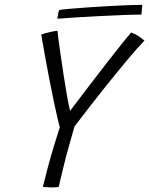

<svg xmlns="http://www.w3.org/2000/svg" viewBox="-20 -790 633 815"><path d="M234 -250.5Q230.5 -260 223.8 -289.8Q217 -319.5 208.2 -360.5Q199.5 -401.5 190.8 -446.8Q182 -492 174.5 -533.2Q167 -574.5 161.8 -604.2Q156.5 -634 155 -643.5Q173.5 -649.5 190.5 -653.5Q207.5 -657.5 224 -659.5Q224.5 -651.5 228.2 -622.5Q232 -593.5 238 -552.2Q244 -511 250.8 -466.2Q257.5 -421.5 264.5 -382.5Q271.5 -343.5 277.5 -319.5Q288.5 -333.5 313.5 -366.8Q338.5 -400 370.8 -442Q403 -484 435.8 -526.2Q468.5 -568.5 495.5 -602.2Q522.5 -636 537 -652Q548 -648 558.8 -642Q569.5 -636 578.2 -629.5Q587 -623 593 -617.5Q564 -587.5 522 -537.5Q480 -487.5 423.5 -416.8Q367 -346 296 -253Q293 -241.5 286.2 -218Q279.5 -194.5 272.5 -169Q265.5 -143.5 260.5 -126Q255 -104 248.2 -76.2Q241.5 -48.5 236 -26Q230.5 -3.5 229 4Q223 4.5 215.2 5Q207.5 5.5 199.5 5.5Q190.5 5.5 181 4.8Q171.5 4 162 3Q171.5 -36.5 183.2 -80.2Q195 -124 208.2 -167.8Q221.5 -211.5 234 -250.5ZM580.5 -728Q546 -728 500.5 -726.2Q455 -724.5 405.2 -722Q355.5 -719.5 308.5 -716.5Q261.5 -713.5 223.5 -710.5Q224.5 -719 226.5 -730Q228.5 -741 231.5 -747.5Q245 -750 277.2 -752.8Q309.5 -755.5 351.8 -758.5Q394 -761.5 438.5 -764Q483 -766.5 521.5 -768Q560 -769.5 584 -769.5Z"/></svg>

Font: Grandstander Thin ExtraLight
Style: Italic
Weight: 250
Italic angle: -15°
Version: Version 1.200